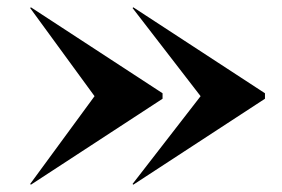

<svg xmlns="http://www.w3.org/2000/svg" viewBox="-20 -650 770 525"><path d="M238.5 -387 62.5 -628 64.5 -630 424.5 -395V-380L64.5 -145L62.5 -147ZM528.5 -387 342.5 -628 344.5 -630 704.5 -395V-380L344.5 -145L342.5 -147Z"/></svg>

Font: Bodoni* 48pt
Style: Bold
Weight: 700
Version: Version 2.3